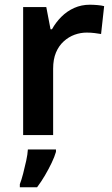

<svg xmlns="http://www.w3.org/2000/svg" viewBox="-20 -572 474 813"><path d="M360 -552Q375 -552 392.5 -550.5Q410 -549 421 -546L408 -428Q396 -430 380.5 -432Q365 -434 347 -434Q321 -434 296 -425Q271 -416 250 -397Q229 -378 217 -349.5Q205 -321 205 -281V0H78V-542H176L194 -448H200Q216 -477 240 -501Q264 -525 294.5 -538.5Q325 -552 360 -552ZM217 71Q211 92 198.5 118Q186 144 170.5 170.5Q155 197 137 221H64V208Q71 190 78 163Q85 136 91 108.5Q97 81 98 61H217Z"/></svg>

Font: Noto Sans Khmer SemiBold
Style: Regular
Weight: 600
Version: Version 2.003